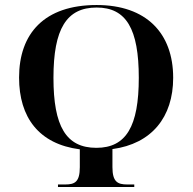

<svg xmlns="http://www.w3.org/2000/svg" viewBox="-20 -745 767 765"><path d="M211 0H515V-10H487C449 -10 428 -20 428 -79V-151C584 -172 670 -278 670 -435C670 -613 563 -725 365 -725C157 -725 56 -612 56 -436C56 -277 135 -171 298 -150V-79C298 -20 278 -10 240 -10H211ZM364 -156C243 -156 193 -242 193 -435C193 -630 245 -715 365 -715C483 -715 533 -630 533 -435C533 -242 483 -156 364 -156Z"/></svg>

Font: Noto Serif Display SemiCondensed SemiBold
Style: Regular
Weight: 600
Width: 4
Designer: Monotype Design Team
Foundry: Monotype Imaging Inc.
Version: Version 2.009